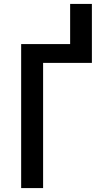

<svg xmlns="http://www.w3.org/2000/svg" viewBox="-20 -960 540 980"><path d="M88 0V-735H338V-940H449V-639H200V0Z"/></svg>

Font: Iosevka Curly
Style: Bold
Weight: 700
Monospace: yes
Designer: Belleve Invis
Foundry: Belleve Invis
Version: Version 22.1.2; ttfautohint (v1.8.4)